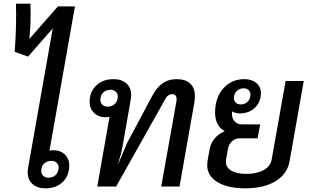

<svg xmlns="http://www.w3.org/2000/svg" viewBox="-20 -1018 1691 1048"><path d="M358 -115Q358 -59 322 -24.5Q286 10 228 10Q183 10 157 -14Q131 -38 131 -78Q131 -86 133 -100L268 -863L133 -709L60 -735Q68 -831 68 -945L67 -998H146Q147 -980 147 -943Q147 -868 140 -805L296 -983H389L250 -195Q259 -198 271 -198Q310 -198 334 -174.5Q358 -151 358 -115ZM300 -103Q300 -120 289 -130Q278 -140 260 -140Q236 -140 220.5 -125Q205 -110 205 -85Q205 -69 216 -58.5Q227 -48 244 -48Q269 -48 284.5 -63.5Q300 -79 300 -103Z M1044 -493Q1044 -478 1041 -460L960 0H860L942 -459L944 -475Q944 -504 921 -504Q895 -504 882 -477L614 0H511L578 -381Q568 -378 557 -378Q518 -378 493.5 -401.5Q469 -425 469 -462Q469 -517 505.5 -551.5Q542 -586 600 -586Q644 -586 670 -562.5Q696 -539 696 -499Q696 -491 694 -477L650 -225Q646 -201 640.5 -180Q635 -159 623 -118L674 -238L810 -493Q835 -541 867.5 -563.5Q900 -586 943 -586Q992 -586 1018 -562Q1044 -538 1044 -493ZM623 -491Q623 -507 612 -517.5Q601 -528 584 -528Q559 -528 543.5 -513Q528 -498 528 -473Q528 -457 539 -446.5Q550 -436 567 -436Q592 -436 607.5 -451.5Q623 -467 623 -491Z M1638 -576 1561 -140Q1549 -69 1485 -29.5Q1421 10 1318 10Q1223 10 1167 -24Q1111 -58 1111 -117Q1111 -124 1113 -140L1124 -203Q1130 -236 1151 -261.5Q1172 -287 1207 -302Q1181 -315 1167.5 -341.5Q1154 -368 1154 -403Q1154 -484 1198.5 -535Q1243 -586 1314 -586Q1354 -586 1379 -565Q1404 -544 1404 -511Q1404 -461 1371.5 -430Q1339 -399 1288 -399Q1264 -399 1247 -410L1246 -399Q1246 -371 1261 -355Q1276 -339 1301 -339H1400L1386 -263H1287Q1263 -263 1246 -246.5Q1229 -230 1224 -204L1214 -148Q1213 -143 1213 -134Q1213 -104 1242.5 -86.5Q1272 -69 1325 -69Q1383 -69 1420 -90Q1457 -111 1463 -148L1539 -576ZM1257 -483Q1257 -467 1267 -457.5Q1277 -448 1294 -448Q1317 -448 1332 -463Q1347 -478 1347 -501Q1347 -517 1337 -526.5Q1327 -536 1310 -536Q1287 -536 1272 -521Q1257 -506 1257 -483Z"/></svg>

Font: Sarabun Medium
Style: Italic
Weight: 500
Italic angle: -10°
Designer: Suppakit Chalermlarp | Katatrad Co.,Ltd.
Foundry: Cadson Demak Co.,Ltd.
Version: Version 1.000; ttfautohint (v1.6)